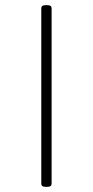

<svg xmlns="http://www.w3.org/2000/svg" viewBox="-20 -722 360 744"><path d="M156 2Q140 2 140 -10V-690Q140 -702 156 -702H164Q180 -702 180 -690V-10Q180 2 164 2Z"/></svg>

Font: Asap Expanded Thin
Style: Regular
Weight: 100
Width: 7
Designer: Pablo Cosgaya
Foundry: Omnibus-Type
Version: Version 3.001; ttfautohint (v1.8.4.7-5d5b)